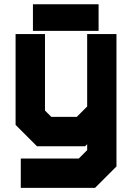

<svg xmlns="http://www.w3.org/2000/svg" viewBox="-20 -704 643 924"><path d="M158 0 55 -103V-540H196.5V-172L227 -141.5H349.5L399.5 -191.5V-540H540.5V97L437.5 200H80V59H359L399.5 18.5V-10L389.5 0ZM138.5 131.5H393L472 50.5V-470V-171L371.5 -71H194L124 -142.5V-470V-142.5L194 -71H371.5L472 -171V50.5L393 131.5H138.5ZM138.5 -555.5V-683.5H454.5V-555.5ZM203.5 -618.5H395.5H203.5Z"/></svg>

Font: Tourney Black
Style: Regular
Weight: 900
Version: Version 1.015